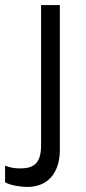

<svg xmlns="http://www.w3.org/2000/svg" viewBox="-45 -540 341 757"><path d="M63 197C139 197 191 147 191 50V-520H117V32C117 104 89 124 34 124C11 124 -9 120 -25 113V179C0 192 38 197 63 197Z"/></svg>

Font: Fixel Text Regular
Style: Regular
Weight: 400
Width: 4
Designer: AlfaBravo + MacPaw
Foundry: Kyrylo Tkachov, Marchela Mozhyna, Serhii Makarenko, Maria Weinstein, Zakhar Kryvoshyya
Version: Version 1.211